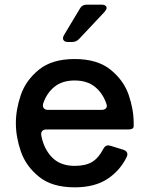

<svg xmlns="http://www.w3.org/2000/svg" viewBox="-20 -790 635 823"><path d="M529 -235H179Q167 -235 161 -228.5Q155 -222 157 -209Q168 -151 203.5 -115Q239 -79 300 -79Q347 -79 375 -96Q403 -113 423 -152Q431 -167 444 -167Q446 -167 454 -165L509 -148Q526 -142 526 -129Q526 -123 523 -117Q495 -59 440.5 -23Q386 13 300 13Q203 13 147 -32.5Q91 -78 69.5 -140.5Q48 -203 48 -262Q48 -321 69.5 -383.5Q91 -446 147 -491.5Q203 -537 300 -537Q397 -537 453.5 -491.5Q510 -446 531.5 -383.5Q553 -321 553 -262V-249Q553 -235 529 -235ZM165 -346Q164 -343 164 -337Q164 -329 170 -324Q176 -319 186 -319H415Q428 -319 434 -325.5Q440 -332 437 -342Q422 -389 388 -417Q354 -445 300 -445Q247 -445 213.5 -418Q180 -391 165 -346ZM289 -610H271Q261 -610 255.5 -614.5Q250 -619 250 -626Q250 -632 254 -639L323 -754Q332 -770 352 -770H417Q426 -770 431.5 -766Q437 -762 437 -756Q437 -750 429 -740L319 -623Q307 -610 289 -610Z"/></svg>

Font: Shippori Gothic B2 Bold
Style: Regular
Weight: 700
Designer: FONTDASU
Foundry: FONTDASU / Google Inc. / but / Adobe
Version: Version 1.130